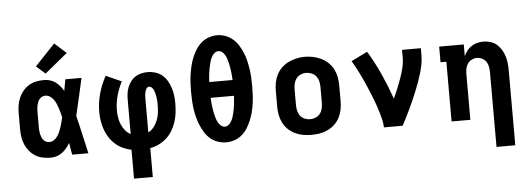

<svg xmlns="http://www.w3.org/2000/svg" viewBox="-58 -964 3716 1345"><g transform="rotate(-5 1800.0 -291.0)"><path d="M266 8Q238 8 210.5 2.5Q183 -3 159 -17.5Q135 -32 117 -54Q99 -76 88 -101.5Q77 -127 73 -154.5Q69 -182 69 -210V-320Q69 -348 73 -375.5Q77 -403 88 -428.5Q99 -454 117 -476Q135 -498 159 -512.5Q183 -527 210.5 -532.5Q238 -538 266 -538Q287 -538 307.5 -532Q328 -526 345.5 -513.5Q363 -501 376.5 -484.5Q390 -468 401 -450Q405 -470 408 -490Q411 -510 415 -530H529Q514 -465 499.5 -399Q485 -333 469 -268Q486 -201 500.5 -134Q515 -67 531 0H417Q413 -21 409.5 -42Q406 -63 403 -84Q392 -65 378 -48Q364 -31 346.5 -18Q329 -5 308 1.5Q287 8 266 8ZM266 -102Q283 -102 298 -112Q313 -122 323 -136.5Q333 -151 340 -167.5Q347 -184 352.5 -200.5Q358 -217 362 -234Q366 -251 370 -268Q366 -285 361.5 -301.5Q357 -318 351.5 -334Q346 -350 339.5 -365.5Q333 -381 322.5 -395Q312 -409 297.5 -418.5Q283 -428 266 -428Q254 -428 243 -423Q232 -418 224.5 -409Q217 -400 212.5 -389Q208 -378 205.5 -366.5Q203 -355 202 -343.5Q201 -332 201 -320V-210Q201 -198 202 -186.5Q203 -175 205.5 -163.5Q208 -152 212.5 -141Q217 -130 224.5 -121Q232 -112 243 -107Q254 -102 266 -102ZM281 -582 218 -638 359 -787 441 -713Z M834 205V2Q803 -4 774 -17.5Q745 -31 721.5 -52Q698 -73 680.5 -100Q663 -127 652.5 -156.5Q642 -186 637 -217.5Q632 -249 632 -280Q632 -346 649.5 -409.5Q667 -473 699 -530L808 -481Q784 -435 770 -384.5Q756 -334 756 -281Q756 -256 760 -231Q764 -206 773.5 -183Q783 -160 799 -140Q815 -120 838 -108V-350Q838 -372 841 -394.5Q844 -417 852.5 -438Q861 -459 875 -477.5Q889 -496 908 -508Q927 -520 949.5 -525Q972 -530 995 -530Q1022 -530 1049 -521.5Q1076 -513 1097 -495Q1118 -477 1131.5 -453Q1145 -429 1153.5 -402.5Q1162 -376 1165 -349Q1168 -322 1168 -294Q1168 -261 1164 -228.5Q1160 -196 1150 -165Q1140 -134 1123 -105.5Q1106 -77 1082 -55Q1058 -33 1028 -18.5Q998 -4 966 2V205ZM962 -109Q986 -121 1002.5 -143Q1019 -165 1028.5 -190Q1038 -215 1041 -242Q1044 -269 1044 -296Q1044 -309 1043.5 -321.5Q1043 -334 1041 -346.5Q1039 -359 1036.5 -371Q1034 -383 1029.5 -395Q1025 -407 1016 -417Q1007 -427 995 -427Q983 -427 976.5 -416.5Q970 -406 967 -395Q964 -384 963 -372.5Q962 -361 962 -350Z M1500 8Q1470 8 1441 -2Q1412 -12 1389 -31.5Q1366 -51 1350 -77Q1334 -103 1322.5 -131Q1311 -159 1303.5 -188Q1296 -217 1292 -247Q1288 -277 1286.5 -307Q1285 -337 1285 -368Q1285 -398 1286.5 -428Q1288 -458 1292.5 -488Q1297 -518 1304 -547.5Q1311 -577 1322.5 -605Q1334 -633 1350 -658.5Q1366 -684 1389 -704Q1412 -724 1441 -734.5Q1470 -745 1500 -745Q1530 -745 1559 -734.5Q1588 -724 1611 -704Q1634 -684 1650 -658.5Q1666 -633 1677.5 -605Q1689 -577 1696 -547.5Q1703 -518 1707.5 -488Q1712 -458 1713.5 -428Q1715 -398 1715 -367Q1715 -337 1713.5 -307Q1712 -277 1708 -247Q1704 -217 1696.5 -188Q1689 -159 1677.5 -131Q1666 -103 1650 -77Q1634 -51 1611 -31.5Q1588 -12 1559 -2Q1530 8 1500 8ZM1418 -423H1582Q1581 -438 1580 -453Q1579 -468 1577 -483Q1575 -498 1572.5 -513Q1570 -528 1566.5 -542.5Q1563 -557 1558.5 -571.5Q1554 -586 1547 -599Q1540 -612 1528 -622.5Q1516 -633 1500 -633Q1485 -633 1473 -623Q1461 -613 1453.5 -599.5Q1446 -586 1441.5 -571.5Q1437 -557 1433.5 -542.5Q1430 -528 1427.5 -513Q1425 -498 1423 -483Q1421 -468 1420 -453Q1419 -438 1418 -423ZM1500 -102Q1515 -102 1527 -112.5Q1539 -123 1546.5 -136Q1554 -149 1558.5 -163.5Q1563 -178 1566.5 -192.5Q1570 -207 1572.5 -222Q1575 -237 1577 -252Q1579 -267 1580 -282Q1581 -297 1582 -312H1418Q1419 -297 1420 -282Q1421 -267 1423 -252Q1425 -237 1427.5 -222Q1430 -207 1433.5 -192.5Q1437 -178 1441.5 -163.5Q1446 -149 1453.5 -136Q1461 -123 1473 -112.5Q1485 -102 1500 -102Z M2100 8Q2070 8 2041 3Q2012 -2 1985 -15Q1958 -28 1936.5 -48.5Q1915 -69 1901.5 -95.5Q1888 -122 1882.5 -151Q1877 -180 1877 -210V-320Q1877 -350 1882.5 -379Q1888 -408 1901.5 -434.5Q1915 -461 1937 -482Q1959 -503 1985.5 -515.5Q2012 -528 2041 -534.5Q2070 -541 2100 -541Q2130 -541 2159 -534.5Q2188 -528 2214.5 -515.5Q2241 -503 2263 -482Q2285 -461 2298.5 -434.5Q2312 -408 2317.5 -379Q2323 -350 2323 -320V-210Q2323 -180 2317.5 -151Q2312 -122 2298.5 -95.5Q2285 -69 2263.5 -48.5Q2242 -28 2215 -15Q2188 -2 2159 3Q2130 8 2100 8ZM2100 -102Q2120 -102 2139 -110Q2158 -118 2170 -134Q2182 -150 2186.5 -170Q2191 -190 2191 -210V-320Q2191 -340 2186.5 -360Q2182 -380 2169.5 -396Q2157 -412 2138 -420Q2119 -428 2099 -428Q2079 -428 2060 -419.5Q2041 -411 2029.5 -395Q2018 -379 2013.5 -359.5Q2009 -340 2009 -320V-210Q2009 -190 2013.5 -170Q2018 -150 2030 -134Q2042 -118 2061 -110Q2080 -102 2100 -102Z M2609 0Q2609 -26 2603 -51.5Q2597 -77 2589.5 -102Q2582 -127 2574 -151.5Q2566 -176 2556.5 -200Q2547 -224 2537 -248Q2527 -272 2517 -296Q2507 -320 2496 -343.5Q2485 -367 2473.5 -390.5Q2462 -414 2450 -436.5Q2438 -459 2424 -482L2538 -538Q2587 -457 2626 -370.5Q2665 -284 2696 -195Q2712 -228 2726 -262.5Q2740 -297 2752.5 -332Q2765 -367 2774 -403.5Q2783 -440 2783 -477V-530H2915V-477Q2915 -445 2908.5 -413.5Q2902 -382 2893 -351.5Q2884 -321 2873 -291Q2862 -261 2850 -231.5Q2838 -202 2825 -172.5Q2812 -143 2798.5 -114.5Q2785 -86 2770.5 -57Q2756 -28 2741 0Z M3383 205V-320Q3383 -339 3379.5 -358.5Q3376 -378 3365.5 -394Q3355 -410 3337 -419Q3319 -428 3300 -428Q3281 -428 3263 -419Q3245 -410 3234.5 -394Q3224 -378 3220.5 -358.5Q3217 -339 3217 -320V0H3085V-420H3044V-530H3217V-448Q3226 -468 3239.5 -485.5Q3253 -503 3271.5 -515Q3290 -527 3311.5 -532.5Q3333 -538 3354 -538Q3380 -538 3405 -530.5Q3430 -523 3449 -506.5Q3468 -490 3481.5 -467.5Q3495 -445 3502.5 -420.5Q3510 -396 3512.5 -371Q3515 -346 3515 -320V205Z"/></g></svg>

Font: Iosevka Curly Slab XBdEx
Style: Regular
Weight: 800
Width: 7
Monospace: yes
Designer: Belleve Invis
Foundry: Belleve Invis
Version: Version 11.0.0; ttfautohint (v1.8.3)